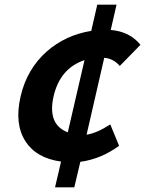

<svg xmlns="http://www.w3.org/2000/svg" viewBox="-20 -763 629 827"><path d="M344 -504Q239 -469 211 -349Q183 -227 272 -193ZM493 -135Q415 -78 326 -66L300 44H217L243 -67Q136 -82 90 -154Q41 -229 69 -349Q96 -465 181 -541Q262 -612 373 -630L399 -743H482L457 -634Q539 -627 585 -570L496 -479Q468 -511 429 -514L353 -183Q396 -189 455 -227Z"/></svg>

Font: KaiGen Gothic CN Bold
Style: Bold
Weight: 700
Designer: Ryoko NISHIZUKA  (kana & ideographs); Paul D. Hunt (Latin, Greek & Cyrillic); Wenlong ZHANG  (bopomofo); Sandoll Communi
Foundry: Adobe Systems Incorporated
Version: Version 1.002.20150501